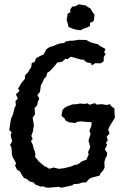

<svg xmlns="http://www.w3.org/2000/svg" viewBox="-20 -864 592 894"><path d="M194 9 182 4 170 5 146 -4 135 -15 118 -19 104 -31 92 -35 82 -49 73 -66 59 -74 50 -94 55 -103 47 -119 40 -130 35 -146V-159L33 -178L27 -189L37 -207L32 -223L30 -236L34 -248L23 -259L31 -310L41 -333L48 -363L54 -373L52 -393L63 -405L54 -425L71 -441L64 -451L80 -478L96 -497L97 -514L112 -529L118 -541L125 -550L128 -571L141 -575L148 -593L168 -604L183 -610L196 -635L211 -645L226 -649L236 -653L255 -661L279 -664L286 -671L309 -675L315 -674L350 -679L363 -678H383L388 -674L404 -666L427 -660L439 -657L441 -653L471 -636L465 -619L472 -613L463 -598V-579L449 -569L424 -570L408 -560L403 -570L383 -574L368 -587L358 -586L345 -590L328 -595L310 -600L294 -588L286 -591L268 -576L247 -573L236 -559L227 -549L212 -533L200 -525L195 -507L184 -496L181 -486L170 -466L169 -456L166 -436L154 -422L163 -405L156 -389L153 -374L141 -361L143 -332L132 -316L138 -279L135 -265L133 -251L126 -232L132 -215L124 -208L133 -189L137 -170L142 -160L145 -143L143 -134L154 -121L160 -113L173 -102L187 -90L194 -88L209 -78L229 -84L254 -78L280 -81L311 -89L325 -95L343 -99L362 -113L383 -121L387 -132L393 -144L390 -156L400 -178L396 -196L392 -208L397 -226L402 -240L396 -255L405 -276L407 -295L388 -296L375 -297L358 -299L340 -297L330 -291L300 -295L285 -303L281 -312L266 -325L271 -352L282 -363L293 -369L318 -378L337 -379L353 -382L375 -380L387 -383L398 -376L421 -384L430 -377L454 -379L477 -375L491 -379L500 -368L513 -359V-342L515 -316L497 -287L488 -271L484 -260L490 -242L477 -228L482 -211L473 -198L479 -190L468 -168L479 -153L478 -138L472 -131L466 -109L467 -83L460 -70L446 -54L445 -47L407 -37L395 -31L381 -15L363 -14L345 -8L324 -7L316 -1L299 3L266 10L253 6L204 10ZM354 -723 341 -725 329 -727 312 -733 299 -739 296 -753 290 -772 293 -786 295 -800 309 -808 306 -818 316 -833 331 -835 347 -844 358 -842 369 -840 379 -839 384 -835 393 -829 404 -822 407 -813 413 -805 420 -796 419 -785 416 -766 407 -761 399 -757V-743L386 -736L371 -731Z"/></svg>

Font: Winky Rough
Style: Italic
Weight: 400
Italic angle: -8.97852°
Designer: Simon Atzbach
Foundry: typofactur
Version: Version 1.206